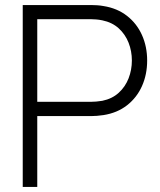

<svg xmlns="http://www.w3.org/2000/svg" viewBox="-20 -740 632 760"><path d="M70 0V-720H341.5Q352 -720 364.2 -719.2Q376.5 -718.5 390 -716Q444 -707.5 482.8 -677.2Q521.5 -647 542 -601.2Q562.5 -555.5 562.5 -500.5Q562.5 -445 542 -399.2Q521.5 -353.5 482.8 -323.2Q444 -293 390 -284.5Q376.5 -282.5 364.2 -281.5Q352 -280.5 341.5 -280.5H127.5V0ZM127.5 -337H340.5Q349.5 -337 361.2 -338Q373 -339 385 -341Q424 -349 450 -372.8Q476 -396.5 489 -430Q502 -463.5 502 -500.5Q502 -537.5 489 -570.8Q476 -604 450 -627.8Q424 -651.5 385 -659.5Q373 -662 361.2 -663Q349.5 -664 340.5 -664H127.5Z"/></svg>

Font: Manrope ExtraLight Light
Style: Regular
Weight: 300
Version: Version 4.504